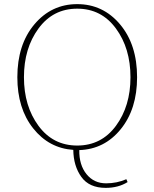

<svg xmlns="http://www.w3.org/2000/svg" viewBox="-20 -712 746 930"><path d="M166.5 -574Q96 -478 96 -338Q96 -198 166.5 -102.5Q237 -7 354 -7Q471 -7 541.5 -102.5Q612 -198 612 -338Q612 -478 541.5 -574Q471 -670 354 -670Q237 -670 166.5 -574ZM592 156 598 170Q553 198 492 198Q412 198 374 145Q336 92 335 14Q217 6 140.5 -90.5Q64 -187 64 -338Q64 -496 146.5 -594Q229 -692 354 -692Q479 -692 561.5 -594Q644 -496 644 -338Q644 -184 565 -86.5Q486 11 364 15Q363 87 399 131.5Q435 176 494 176Q546 176 592 156Z"/></svg>

Font: TypoPRO Source Serif Pro
Style: Regular
Weight: 200
Designer: Frank Grießhammer
Foundry: Adobe Systems Incorporated
Version: Version 1.017;PS (version unavailable);hotconv 1.0.79;makeot